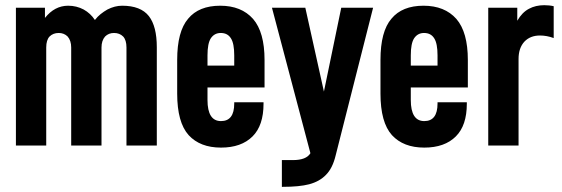

<svg xmlns="http://www.w3.org/2000/svg" viewBox="-20 -558 2156 736"><path d="M41 -528.3H152.3V-489.3Q189.5 -536.1 241.2 -536.1Q273.4 -536.1 300.8 -521.5Q327.1 -506.8 343.8 -481.4Q353.5 -494.1 365.7 -503.9Q377.9 -513.7 391.6 -521.5Q419.9 -536.1 448.2 -536.1Q519.5 -536.1 550.8 -496.1Q581.1 -457 581.1 -377V0H464.8V-376Q464.8 -404.3 452.1 -418Q438.5 -431.6 417 -431.6Q396.5 -431.6 382.8 -418Q369.1 -402.3 369.1 -376V0H252.9V-376Q252.9 -402.3 239.3 -418Q225.6 -431.6 205.1 -431.6Q183.6 -431.6 169.9 -418Q157.2 -404.3 157.2 -376V0H41Z M775.4 -222.7V-174.8Q775.4 -93.8 827.1 -93.8Q877.9 -93.8 877.9 -161.1V-166H990.2V-160.2Q990.2 -77.1 948.2 -35.2Q905.3 7.8 827.1 7.8Q747.1 7.8 703.1 -40Q659.2 -88.9 659.2 -199.2V-328.1Q659.2 -437.5 701.2 -486.3Q742.2 -536.1 824.2 -536.1Q905.3 -536.1 950.2 -485.4Q994.1 -434.6 994.1 -328.1V-222.7ZM775.4 -345.7V-306.6H877.9V-345.7Q877.9 -391.6 865.2 -411.1Q852.5 -431.6 826.2 -431.6Q801.8 -431.6 788.1 -411.1Q775.4 -391.6 775.4 -345.7Z M1410.2 -528.3 1266.6 38.1Q1254.9 86.9 1229.5 112.3Q1205.1 137.7 1165 148.4Q1127 158.2 1064.5 158.2H1060.5V55.7H1102.5Q1154.3 55.7 1169.9 29.3L1022.5 -528.3H1150.4L1221.7 -207L1288.1 -528.3Z M1554.7 -222.7V-174.8Q1554.7 -93.8 1606.4 -93.8Q1657.2 -93.8 1657.2 -161.1V-166H1769.5V-160.2Q1769.5 -77.1 1727.5 -35.2Q1684.6 7.8 1606.4 7.8Q1526.4 7.8 1482.4 -40Q1438.5 -88.9 1438.5 -199.2V-328.1Q1438.5 -437.5 1480.5 -486.3Q1521.5 -536.1 1603.5 -536.1Q1684.6 -536.1 1729.5 -485.4Q1773.4 -434.6 1773.4 -328.1V-222.7ZM1554.7 -345.7V-306.6H1657.2V-345.7Q1657.2 -391.6 1644.5 -411.1Q1631.8 -431.6 1605.5 -431.6Q1581.1 -431.6 1567.4 -411.1Q1554.7 -391.6 1554.7 -345.7Z M1851.6 -528.3H1962.9V-478.5Q1981.4 -510.7 2007.8 -524.4Q2033.2 -538.1 2066.4 -538.1Q2076.2 -538.1 2085.4 -537.1Q2094.7 -536.1 2102.5 -534.2V-412.1Q2076.2 -421.9 2049.8 -421.9Q2012.7 -421.9 1990.2 -398.4Q1967.8 -374 1967.8 -332V0H1851.6Z"/></svg>

Font: Dinish Condensed
Style: Bold
Weight: 700
Width: 3
Designer: Bert Driehuis
Foundry: Playbeing
Version: Version 3.006; git-39231f3c-release